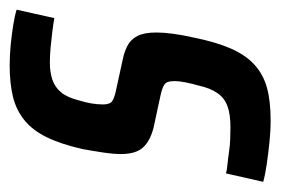

<svg xmlns="http://www.w3.org/2000/svg" viewBox="-124 -448 566 387"><g transform="rotate(-90 158.5 -255.0)"><path d="M109 8Q87 8 63.5 5.5Q40 3 19.5 0Q-1 -3 -15 -7L2 -82Q9 -80 20 -79Q31 -78 44.5 -76Q58 -74 71 -73.5Q84 -73 95 -73Q121 -73 137.5 -79Q154 -85 164 -99.5Q174 -114 179 -137Q183 -151 185.5 -163.5Q188 -176 188 -187Q188 -202 180.5 -206.5Q173 -211 159 -214L94 -228Q67 -235 54 -249.5Q41 -264 41 -294Q41 -309 44 -329Q47 -349 51 -371Q61 -415 75 -443.5Q89 -472 109.5 -488.5Q130 -505 157 -511.5Q184 -518 220 -518Q240 -518 260.5 -516Q281 -514 300 -511Q319 -508 332 -504L315 -428Q304 -430 288 -432Q272 -434 256 -435.5Q240 -437 226 -437Q206 -437 191 -432Q176 -427 165.5 -414.5Q155 -402 149 -378Q145 -365 143 -353Q141 -341 141 -330Q141 -316 147.5 -311.5Q154 -307 168 -304L232 -290Q247 -287 259.5 -280.5Q272 -274 279 -260.5Q286 -247 286 -222Q286 -208 283.5 -189Q281 -170 276 -148Q267 -103 254 -73Q241 -43 221.5 -25Q202 -7 175 0.5Q148 8 109 8Z"/></g></svg>

Font: Saira ExtraCondensed SemiBold
Style: Italic
Weight: 600
Width: 2
Italic angle: -12°
Designer: Hector Gatti with collaboration of the Omnibus-Type team
Foundry: Omnibus-Type
Version: Version 1.101